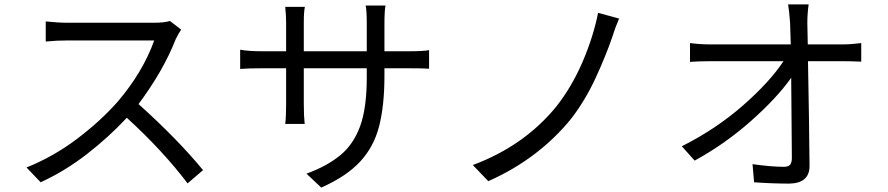

<svg xmlns="http://www.w3.org/2000/svg" viewBox="-20 -803 4020 869"><path d="M800 -669Q788 -652 775 -625Q719 -482 607 -332Q783 -174 899 -33L829 27Q718 -120 554 -270Q473 -183 374 -106Q275 -29 164 22L100 -45Q222 -94 328 -174Q434 -254 512 -342Q627 -477 678 -620Q624 -620 288 -620Q236 -620 187 -615V-706Q243 -700 288 -700Q348 -700 674 -700Q724 -700 749 -708Z M1067 -578Q1104 -571 1167 -571H1275V-699Q1275 -731 1271 -772H1360Q1355 -752 1355 -699V-571H1640V-696Q1640 -755 1635 -778H1725Q1720 -755 1720 -696V-571H1830Q1896 -571 1922 -576V-492Q1896 -494 1830 -494H1720V-459Q1720 -326 1696 -232Q1672 -138 1609.5 -71Q1547 -4 1434 46L1367 -17Q1458 -50 1518.5 -99Q1579 -148 1609.5 -230.5Q1640 -313 1640 -453V-494H1355V-333Q1355 -278 1359 -242H1271Q1275 -276 1275 -333V-494H1167Q1103 -494 1067 -491Z M2782 -719Q2763 -675 2750 -632Q2721 -548 2675.5 -449.5Q2630 -351 2567 -268Q2418 -84 2190 17L2120 -56Q2353 -143 2498 -321Q2568 -410 2616.5 -522.5Q2665 -635 2687 -745Z M3066 -141Q3221 -219 3342.5 -325.5Q3464 -432 3526 -526H3197Q3146 -526 3103 -523V-608Q3149 -602 3195 -602H3559L3556 -699Q3552 -754 3547 -783H3640Q3634 -741 3634 -699L3636 -602H3793Q3832 -602 3878 -608V-524Q3832 -526 3796 -526H3637Q3642 -270 3644 -52Q3644 26 3553 28Q3475 28 3393 22L3386 -60Q3472 -48 3527 -48Q3549 -48 3556.5 -58Q3564 -68 3564 -88L3561 -451Q3496 -359 3378.5 -255Q3261 -151 3124 -76Z"/></svg>

Font: Gothic Nguyen
Style: Regular
Weight: 400
Designer: MORI Takayuki
Version: Version 1.220;July 21, 2023;FontCreator 14.0.0.2814 64-bit